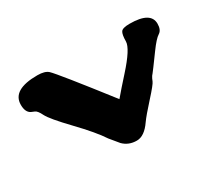

<svg xmlns="http://www.w3.org/2000/svg" viewBox="-86 -585 842 749"><g transform="rotate(-30 334.5 -210.5)"><path d="M23.4 -350.1Q23.4 -418 136.7 -418Q170.4 -418 185.1 -404.3Q208 -382.8 367.7 -177.2Q394 -208.5 434.1 -252.9Q502 -328.1 502.2 -359.4Q502.4 -390.6 509.8 -401.4Q517.1 -412.1 548.8 -412.1Q643.6 -412.1 643.6 -357.9Q643.6 -330.1 627.2 -319.8Q610.8 -309.6 582 -270Q533.7 -203.6 528.8 -198.2Q523.9 -192.9 522.5 -189.9Q518.6 -184.1 514.4 -172.9Q510.3 -161.6 468.5 -115.7Q426.8 -69.8 411.6 -48.3Q380.4 -2.9 346.2 -2.9Q309.6 -2.9 285.6 -26.9L253.4 -65.9Q224.6 -109.9 158.4 -178.7Q92.3 -247.6 80.3 -272Q68.4 -296.4 57.9 -300.3Q47.4 -304.2 43 -306.6Q23.4 -316.9 23.4 -350.1Z"/></g></svg>

Font: Drukaatie burti
Style: Heavy
Weight: 800
Version: Version 0.14